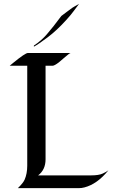

<svg xmlns="http://www.w3.org/2000/svg" viewBox="-20 -978 587 998"><path d="M216.8 -149.9Q216.8 -95.7 178.2 -66.4H453.6Q493.2 -66.4 513.4 -75.7Q533.7 -85 543.5 -92.8Q485.4 -21 418.9 -3.9Q404.3 0 389.2 0H72.8Q100.1 -26.4 107.9 -43.9Q121.6 -75.2 121.6 -116.7V-636.2H30.3L48.8 -651.4Q111.3 -702.6 125 -702.6H347.7Q342.3 -702.6 318.4 -681.6Q294.4 -660.6 285.2 -653.3Q262.7 -636.2 252.9 -636.2H216.8ZM156.2 -735.4V-741.2Q194.8 -766.6 223.1 -799.3Q257.3 -838.9 298.8 -895Q299.3 -896 326.7 -916Q354 -936 356.9 -938.2Q359.9 -940.4 366.2 -943.8Q372.6 -947.3 378.4 -950.7Q384.3 -954.1 391.1 -958Q377.9 -940.9 363.5 -921.1Q349.1 -901.4 325.7 -875.5Q274.4 -818.8 227.3 -783.7Q180.2 -748.5 156.2 -735.4Z"/></svg>

Font: Fondamento
Style: Regular
Weight: 400
Version: Version 1.000